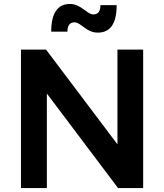

<svg xmlns="http://www.w3.org/2000/svg" viewBox="-20 -951 830 971"><path d="M570 -925H488C488 -894 476 -878 452 -878C420 -878 390 -931 334 -931C271 -931 239 -884 239 -791H321C321 -822 333 -838 357 -838C390 -838 415 -786 475 -786C538 -786 570 -832 570 -925ZM213 -700H86V0H217V-478L577 0H704V-700H574V-221Z"/></svg>

Font: Montserrat_SPRD_medium Medium
Style: Regular
Weight: 400
Designer: Julieta Ulanovsky edited by Nelly Hempel
Foundry: Julieta Ulanovsky
Version: Version 4.000;PS 004.000;hotconv 1.0.88;makeotf.lib2.5.64775